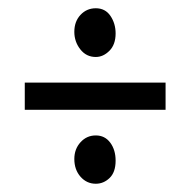

<svg xmlns="http://www.w3.org/2000/svg" viewBox="-20 -451 461 465"><path d="M212 -313Q189 -313 174.5 -331.5Q160 -350 160 -374Q160 -399 175 -415Q190 -431 212 -431Q235 -431 247.5 -412.5Q260 -394 260 -370Q260 -343 245 -328Q230 -313 212 -313ZM40 -185V-251H381V-185ZM212 -6Q190 -6 175 -23Q160 -40 160 -66Q160 -90 175 -106.5Q190 -123 212 -123Q234 -123 247 -105.5Q260 -88 260 -62Q260 -34 245.5 -20Q231 -6 212 -6Z"/></svg>

Font: Junicode Two Beta Condensed Medium
Style: Regular
Weight: 500
Width: 3
Designer: Peter S. Baker
Foundry: Briery Creek Software
Version: Version 1.053; ttfautohint (v1.8.4)